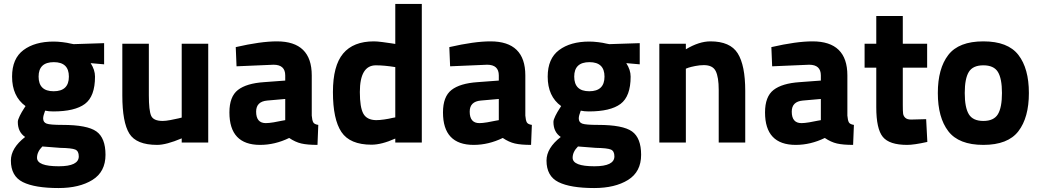

<svg xmlns="http://www.w3.org/2000/svg" viewBox="-20 -720 5253 970"><path d="M276 230Q156 230 95.5 200Q35 170 35 91Q35 28 107 -28Q70 -53 70 -104Q70 -115 80 -135Q90 -155 100 -170L109 -184Q41 -233 41 -333Q41 -424 98.5 -467Q156 -510 251 -510Q271 -510 296 -507Q321 -504 336 -500L352 -497L506 -502V-395L438 -401Q460 -367 460 -333Q460 -233 409 -195Q358 -157 249 -157Q226 -157 208 -161Q198 -135 198 -122Q198 -102 215.5 -95.5Q233 -89 295 -89Q421 -89 467 -56Q513 -23 513 62Q513 148 447 189Q381 230 276 230ZM284 27 194 20Q167 47 167 77Q167 120 277 120Q378 120 378 70Q378 43 360 35.5Q342 28 284 27ZM251 -259Q328 -259 328 -333Q328 -406 252 -406Q175 -406 175 -333Q175 -259 251 -259Z M898 -499H1032V0H898V-21Q820 12 774 12Q669 12 633.5 -45Q598 -102 598 -238V-499H732V-238Q732 -162 743.5 -135.5Q755 -109 802 -109Q817 -109 841 -113.5Q865 -118 882 -122L898 -126Z M1555 -339V-136Q1557 -112 1562.5 -102Q1568 -92 1588 -89L1584 12Q1533 12 1502.5 5Q1472 -2 1441 -23Q1369 12 1294 12Q1139 12 1139 -152Q1139 -232 1182 -265.5Q1225 -299 1314 -305L1421 -313V-339Q1421 -393 1362 -393L1175 -385L1171 -482Q1297 -511 1379 -511Q1555 -511 1555 -339ZM1421 -220 1330 -212Q1274 -207 1274 -156Q1274 -98 1323 -98Q1338 -98 1362.5 -102Q1387 -106 1404 -110L1421 -113Z M2111 -700V0H1977V-20Q1908 11 1857 11Q1748 11 1705 -53Q1662 -117 1662 -255Q1662 -388 1713.5 -449.5Q1765 -511 1869 -511Q1885 -511 1912 -507.5Q1939 -504 1958 -501L1977 -498V-700ZM1880 -113Q1897 -113 1921.5 -116.5Q1946 -120 1961 -124L1977 -127V-381Q1922 -390 1879 -390Q1798 -390 1798 -255Q1798 -178 1815.5 -146Q1833 -114 1880 -113Z M2634 -339V-136Q2636 -112 2641.5 -102Q2647 -92 2667 -89L2663 12Q2612 12 2581.5 5Q2551 -2 2520 -23Q2448 12 2373 12Q2218 12 2218 -152Q2218 -232 2261 -265.5Q2304 -299 2393 -305L2500 -313V-339Q2500 -393 2441 -393L2254 -385L2250 -482Q2376 -511 2458 -511Q2634 -511 2634 -339ZM2500 -220 2409 -212Q2353 -207 2353 -156Q2353 -98 2402 -98Q2417 -98 2441.5 -102Q2466 -106 2483 -110L2500 -113Z M2982 230Q2862 230 2801.5 200Q2741 170 2741 91Q2741 28 2813 -28Q2776 -53 2776 -104Q2776 -115 2786 -135Q2796 -155 2806 -170L2815 -184Q2747 -233 2747 -333Q2747 -424 2804.5 -467Q2862 -510 2957 -510Q2977 -510 3002 -507Q3027 -504 3042 -500L3058 -497L3212 -502V-395L3144 -401Q3166 -367 3166 -333Q3166 -233 3115 -195Q3064 -157 2955 -157Q2932 -157 2914 -161Q2904 -135 2904 -122Q2904 -102 2921.5 -95.5Q2939 -89 3001 -89Q3127 -89 3173 -56Q3219 -23 3219 62Q3219 148 3153 189Q3087 230 2982 230ZM2990 27 2900 20Q2873 47 2873 77Q2873 120 2983 120Q3084 120 3084 70Q3084 43 3066 35.5Q3048 28 2990 27ZM2957 -259Q3034 -259 3034 -333Q3034 -406 2958 -406Q2881 -406 2881 -333Q2881 -259 2957 -259Z M3445 0H3311V-499H3445V-471Q3512 -511 3569 -511Q3669 -511 3707 -450.5Q3745 -390 3745 -261V0H3611V-266Q3611 -330 3596 -360.5Q3581 -391 3536 -391Q3515 -391 3492.5 -386.5Q3470 -382 3458 -378L3445 -373Z M4261 -339V-136Q4263 -112 4268.5 -102Q4274 -92 4294 -89L4290 12Q4239 12 4208.5 5Q4178 -2 4147 -23Q4075 12 4000 12Q3845 12 3845 -152Q3845 -232 3888 -265.5Q3931 -299 4020 -305L4127 -313V-339Q4127 -393 4068 -393L3881 -385L3877 -482Q4003 -511 4085 -511Q4261 -511 4261 -339ZM4127 -220 4036 -212Q3980 -207 3980 -156Q3980 -98 4029 -98Q4044 -98 4068.5 -102Q4093 -106 4110 -110L4127 -113Z M4664 -378H4541V-189Q4541 -159 4542.5 -146.5Q4544 -134 4553.5 -125Q4563 -116 4583 -116L4659 -118L4665 -3Q4598 12 4563 12Q4473 12 4440 -28.5Q4407 -69 4407 -178V-378H4348V-499H4407V-639H4541V-499H4664Z M4771 -442.5Q4824 -511 4948 -511Q5072 -511 5125 -442.5Q5178 -374 5178 -250Q5178 -126 5125 -57Q5072 12 4948 12Q4824 12 4771 -57Q4718 -126 4718 -250Q4718 -374 4771 -442.5ZM4874.5 -143Q4895 -109 4948 -109Q5001 -109 5021.5 -143Q5042 -177 5042 -250Q5042 -323 5021.5 -356.5Q5001 -390 4948 -390Q4895 -390 4874.5 -356.5Q4854 -323 4854 -250Q4854 -177 4874.5 -143Z"/></svg>

Font: TypoPRO Titillium Text
Style: 999 wt
Weight: 900
Designer: Accademia di Belle Arti di Urbino and others
Foundry: Accademia di Belle Arti di Urbino and others.
Version: Version 25.000